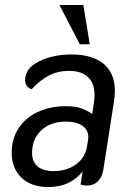

<svg xmlns="http://www.w3.org/2000/svg" viewBox="-20 -740 526 772"><path d="M27 -125Q27 -183 55.5 -225.5Q84 -268 133.5 -290.5Q183 -313 245 -313Q281 -313 305 -305Q329 -297 351 -282L358 -330Q360 -340 360 -359Q360 -405 334 -430Q308 -455 257 -455Q213 -455 177 -436.5Q141 -418 107 -381Q81 -391 81 -417Q81 -466 137.5 -493.5Q194 -521 267 -521Q351 -521 396.5 -483.5Q442 -446 442 -373Q442 -360 438 -330L395 -55Q390 -27 373 -10.5Q356 6 330 6Q317 6 304 2L312 -50Q285 -18 251.5 -3Q218 12 173 12Q105 12 66 -26Q27 -64 27 -125ZM330 -152 334 -177Q335 -181 335 -189Q335 -218 311 -234.5Q287 -251 246 -251Q183 -251 146 -216Q109 -181 109 -125Q109 -89 131.5 -70.5Q154 -52 196 -52Q248 -52 285.5 -79Q323 -106 330 -152ZM219 -720H315L341 -562H301Z"/></svg>

Font: Thasadith
Style: Bold Italic
Weight: 700
Italic angle: -9°
Designer: Cadson Demak Co.,Ltd.
Foundry: Cadson Demak Co.,Ltd.
Version: Version 1.000; ttfautohint (v1.6)